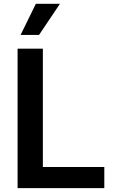

<svg xmlns="http://www.w3.org/2000/svg" viewBox="-20 -981 606 1001"><path d="M71.7 -727.3H203.5V-110.4H523.8V0H71.7ZM166.9 -961.3H292.6L183.6 -799H87.4Z"/></svg>

Font: Interop SemBd
Style: Regular
Weight: 600
Designer: Rasmus Andersson, Google, Jang Haemin
Foundry: jhaemin
Version: Version 1.008